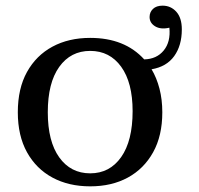

<svg xmlns="http://www.w3.org/2000/svg" viewBox="-20 -648 702 679"><path d="M299 11Q223 11 165.5 -20Q108 -51 75.5 -109.5Q43 -168 43 -251Q43 -335 75.5 -393.5Q108 -452 165.5 -483Q223 -514 299 -514Q421 -514 490 -438Q534 -439 559 -469.5Q584 -500 579 -550Q548 -543 528.5 -555Q509 -567 509 -588Q509 -605 521 -616.5Q533 -628 555 -628Q584 -628 603.5 -606.5Q623 -585 623 -544Q623 -487 596 -449.5Q569 -412 516 -403Q534 -373 544 -334.5Q554 -296 554 -251Q554 -168 521.5 -109.5Q489 -51 432 -20Q375 11 299 11ZM299 -35Q368 -35 408.5 -92.5Q449 -150 449 -255Q449 -356 408.5 -412Q368 -468 299 -468Q230 -468 189.5 -411.5Q149 -355 149 -251Q149 -148 189.5 -91.5Q230 -35 299 -35Z"/></svg>

Font: Montagu Slab 144pt
Style: Regular
Weight: 400
Designer: Florian Karsten
Foundry: Florian Karsten
Version: Version 1.000; ttfautohint (v1.8.3)